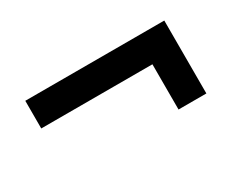

<svg xmlns="http://www.w3.org/2000/svg" viewBox="-50 -635 691 565"><g transform="rotate(-30 296.0 -352.0)"><path d="M54 -382V-476H526.3V-228.3H431.7V-382Z"/></g></svg>

Font: Asta Sans Light
Style: Regular
Weight: 300
Designer: 42dot
Version: Version 1.000